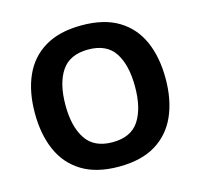

<svg xmlns="http://www.w3.org/2000/svg" viewBox="-106 -840 1008 965"><g transform="rotate(-15 398.0 -357.5)"><path d="M738 -358Q738 -247 701.5 -164.5Q665 -82 590 -36Q515 10 398 10Q282 10 206.5 -36Q131 -82 94.5 -165Q58 -248 58 -359Q58 -470 94.5 -552Q131 -634 206.5 -679.5Q282 -725 399 -725Q515 -725 590 -679.5Q665 -634 701.5 -551.5Q738 -469 738 -358ZM217 -358Q217 -246 260 -181.5Q303 -117 398 -117Q495 -117 537 -181.5Q579 -246 579 -358Q579 -471 537 -535Q495 -599 399 -599Q303 -599 260 -535Q217 -471 217 -358Z"/></g></svg>

Font: Noto Sans Adlam Unjoined
Style: Regular
Weight: 400
Designer: Mark Jamra, Neil Patel
Foundry: JamraPatel LLC
Version: Version 3.001